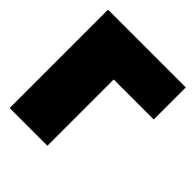

<svg xmlns="http://www.w3.org/2000/svg" viewBox="-208 -886 1079 1079"><g transform="rotate(45 332.0 -346.0)"><path d="M336 45H36V-737H654V-482H336Z"/></g></svg>

Font: ChangwonDangamAsac Bold
Style: Regular
Weight: 700
Designer: Choi Chi-young, Lee Youngbeen, Kim Jungjin, Yoon Jihee, Han Dohee
Foundry: YoonDesign Inc.
Version: Version 1.010;Build 20210623